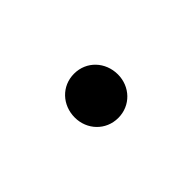

<svg xmlns="http://www.w3.org/2000/svg" viewBox="-24 -232 371 371"><g transform="rotate(-45 161.5 -46.5)"><path d="M162 14C196 14 221 -13 221 -46C221 -80 196 -107 162 -107C128 -107 103 -80 103 -46C103 -13 128 14 162 14Z"/></g></svg>

Font: Kiri Minchoo Light
Style: Regular
Weight: 300
Designer: Ryoko NISHIZUKA 西塚涼子 (kana & ideographs); Frank Grießhammer (Latin, Greek & Cyrillic);
akenotsuki.com/eyeben/fonts/ (U+
Foundry: Adobe
akenotsuki.com/eyeben/fonts/
Version: Version 4.002;hotconv 1.0.119;makeotfexe 2.5.65604